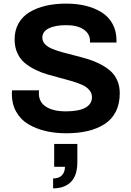

<svg xmlns="http://www.w3.org/2000/svg" viewBox="-20 -718 719 1052"><path d="M342.8 12.2Q280.8 12.2 228 -0.5Q175.3 -13.2 133.8 -38.3Q92.3 -63.5 68.6 -106Q44.9 -148.4 44.9 -204.1Q44.9 -219.2 45.9 -223.1H193.8Q192.9 -219.2 192.9 -206.1Q192.9 -158.7 231.9 -133.3Q271 -107.9 340.8 -107.9Q411.6 -107.9 447.8 -127.9Q483.9 -147.9 483.9 -185.1Q483.9 -207.5 469.5 -224.6Q455.1 -241.7 430.4 -252.9Q405.8 -264.2 374 -273.4Q342.3 -282.7 307.1 -291.7Q272 -300.8 236.8 -311.3Q201.7 -321.8 169.9 -337.9Q138.2 -354 113.5 -375Q88.9 -396 74.5 -428.5Q60.1 -460.9 60.1 -502Q60.1 -551.8 81.5 -589.8Q103 -627.9 141.8 -651.4Q180.7 -674.8 231.2 -686.5Q281.7 -698.2 342.8 -698.2Q400.9 -698.2 449.7 -686.3Q498.5 -674.3 536.9 -650.4Q575.2 -626.5 596.7 -587.2Q618.2 -547.9 618.2 -497.1V-484.9H473.1V-493.2Q473.1 -533.2 438.2 -556.6Q403.3 -580.1 344.2 -580.1Q281.2 -580.1 246.6 -562.3Q211.9 -544.4 211.9 -512.2Q211.9 -491.7 226.3 -476.3Q240.7 -460.9 265.4 -450.7Q290 -440.4 321.8 -431.6Q353.5 -422.9 388.9 -414.1Q424.3 -405.3 459.5 -394.8Q494.6 -384.3 526.4 -368.2Q558.1 -352.1 582.8 -331.3Q607.4 -310.5 621.8 -278.8Q636.2 -247.1 636.2 -207Q636.2 -149.4 614.5 -106.4Q592.8 -63.5 552.5 -37.8Q512.2 -12.2 460.2 0Q408.2 12.2 342.8 12.2ZM271 314V259.8Q303.2 259.8 319.6 242.2Q335.9 224.6 335.9 195.8H276.9V70.8H403.8V168.9Q403.8 244.1 368.4 279.1Q333 314 271 314Z"/></svg>

Font: Archivo
Style: Bold
Weight: 700
Designer: Hector Gatti
Foundry: Omnibus-Type
Version: Version 2.001